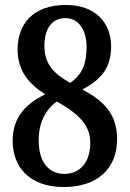

<svg xmlns="http://www.w3.org/2000/svg" viewBox="-20 -744 523 774"><path d="M237 10C371 10 452 -63 452 -183C452 -281 403 -335 312 -383C383 -421 428 -467 428 -556C428 -653 364 -724 246 -724C108 -724 51 -642 51 -545C51 -458 96 -406 162 -364C88 -327 31 -275 31 -176C31 -73 97 10 237 10ZM263 -410C197 -447 159 -485 159 -559C159 -626 188 -671 243 -671C302 -671 329 -616 329 -555C329 -485 310 -442 263 -410ZM240 -43C175 -43 136 -92 136 -178C136 -250 163 -301 209 -335C303 -282 344 -236 344 -168C344 -90 302 -43 240 -43Z"/></svg>

Font: Noto Serif Bengali Condensed SemiBold
Style: Regular
Weight: 600
Width: 3
Designer: Juan Bruce, Universal Thirst, Indian Type Foundry and the Monotype Design Team.
Foundry: Monotype Imaging Inc.
Version: Version 2.003